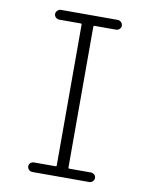

<svg xmlns="http://www.w3.org/2000/svg" viewBox="-83 -791 666 852"><g transform="rotate(10 250.0 -365.0)"><path d="M218.8 -43Q223.6 -43 223.6 -47.9V-681.6Q223.6 -686.5 218.8 -686.5H122.1Q113.3 -686.5 106.4 -692.9Q99.6 -699.2 99.6 -708Q99.6 -716.8 106.4 -723.6Q113.3 -730.5 122.1 -730.5H377.9Q386.7 -730.5 393.6 -723.6Q400.4 -716.8 400.4 -708Q400.4 -699.2 393.6 -692.9Q386.7 -686.5 377.9 -686.5H281.2Q276.4 -686.5 276.4 -681.6V-47.9Q276.4 -43 281.2 -43H377.9Q386.7 -43 393.6 -37.1Q400.4 -31.2 400.4 -22Q400.4 -12.7 393.6 -6.3Q386.7 0 377.9 0H122.1Q113.3 0 106.4 -6.3Q99.6 -12.7 99.6 -22Q99.6 -31.2 106.4 -37.1Q113.3 -43 122.1 -43Z"/></g></svg>

Font: Rounded-L Mgen+ 1mn light
Style: Regular
Weight: 200
Designer: [Source Han Sans]
Ryoko NISHIZUKA  (kana & ideographs); Paul D. Hunt (Latin, Greek & Cyrillic); Wenlong ZHANG  (bopomofo
Version: Version 1.059.20150602